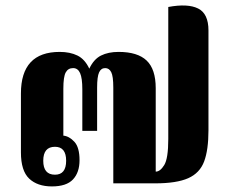

<svg xmlns="http://www.w3.org/2000/svg" viewBox="-20 -657 826 688"><path d="M166 11Q114 11 84.5 -17Q55 -45 55 -111V-322Q55 -471 194 -471Q231 -471 257.5 -458Q284 -445 300 -411Q316 -445 342 -458Q368 -471 405 -471Q473 -471 505.5 -440Q538 -409 538 -341V-42Q554 -42 568.5 -65.5Q583 -89 583 -159V-632Q653 -645 690 -626.5Q727 -608 727 -548V-190Q727 -120 711.5 -78.5Q696 -37 654.5 -18.5Q613 0 536 0H386V-343Q386 -384 378.5 -398.5Q371 -413 357 -413Q342 -413 335 -397.5Q328 -382 328 -343V-188H275V-337Q275 -377 267 -395Q259 -413 242 -413Q224 -413 215.5 -397.5Q207 -382 207 -339V-171Q228 -169 246.5 -149Q265 -129 265 -83Q265 -39 241.5 -14Q218 11 166 11ZM177 -31Q217 -31 217 -81Q217 -131 177 -131Q135 -131 135 -81Q135 -31 177 -31Z"/></svg>

Font: Noto Serif Thai Condensed Black
Style: Regular
Weight: 900
Width: 3
Designer: Monotype Design Team
Foundry: Monotype Imaging Inc.
Version: Version 2.002; ttfautohint (v1.8.4.7-5d5b)